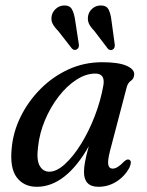

<svg xmlns="http://www.w3.org/2000/svg" viewBox="-20 -690 549 719"><path d="M392 -125Q382.5 -87.5 385.5 -73Q388.5 -58.5 402 -58.5Q419.5 -58.5 444.5 -85Q456 -95.5 463.5 -92Q475.5 -87.5 465 -63Q447.5 -30 416.5 -10.2Q385.5 9.5 348.5 9.5Q294.5 9.5 294.5 -46Q294.5 -61.5 298.2 -83Q302 -104.5 312.5 -142.5Q271 -68.5 221.8 -29.5Q172.5 9.5 118 9.5Q69 9.5 42.5 -26Q16 -61.5 24 -136.5Q29.5 -197 57.8 -254Q86 -311 131.8 -357Q177.5 -403 236.2 -430Q295 -457 362.5 -457Q423.5 -457 453.8 -443.8Q484 -430.5 482.5 -410.5Q481.5 -395 470.2 -387.5Q459 -380 454.5 -363.5ZM122.5 -140.5Q116 -90.5 128.8 -68.8Q141.5 -47 164.5 -47Q192 -47 223.2 -75.5Q254.5 -104 283.8 -151.2Q313 -198.5 335.2 -256.2Q357.5 -314 367.5 -372.5Q373.5 -414.5 337 -414.5Q301.5 -414.5 265.8 -391.2Q230 -368 199.5 -328.5Q169 -289 148.5 -240.2Q128 -191.5 122.5 -140.5ZM397.5 -612.5 409.5 -525Q411.5 -510.5 403 -505Q393 -498.5 384 -507.5L333 -574.5Q319 -588.5 313 -601.5Q307 -614.5 310 -631Q313 -646.5 325.8 -657.8Q338.5 -669 356 -669.5Q378.5 -670 386.5 -654.5Q394.5 -639 397.5 -612.5ZM261.5 -613.5 275 -525.5Q277.5 -512 269 -506Q259 -499 249.5 -508L198 -574Q184 -588 177.2 -600.8Q170.5 -613.5 173.5 -630Q176 -645 188.8 -656.8Q201.5 -668.5 219 -669.5Q241 -670.5 249.5 -655Q258 -639.5 261.5 -613.5Z"/></svg>

Font: Fraunces 72pt Soft
Style: Italic
Weight: 400
Italic angle: -16°
Version: Version 1.000;[b76b70a41]